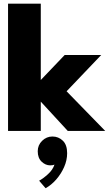

<svg xmlns="http://www.w3.org/2000/svg" viewBox="-20 -708 589 1038"><path d="M329.5 -410.5H527L340 -214.5L549 0H346.5L200.5 -158.5V0H23.5V-688H200.5V-275.5ZM226.5 309.5 191.5 269Q213 257.5 239.2 233.8Q265.5 210 274.5 182Q266.5 186 251.5 186Q226 186 205 166Q184 146 184 109.5Q184 76.5 207.8 53.2Q231.5 30 263.5 30Q296 30 319.5 52.5Q343 75 343 120Q343 158.5 326.5 195.5Q310 232.5 283.8 262.5Q257.5 292.5 226.5 309.5Z"/></svg>

Font: League Spartan Thin ExtraBold
Style: Regular
Weight: 800
Version: Version 2.002